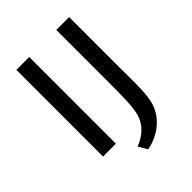

<svg xmlns="http://www.w3.org/2000/svg" viewBox="-251 -872 1164 1164"><g transform="rotate(-45 330.5 -290.5)"><path d="M101.1 0H211.4V-743.2H101.1ZM292 105 325.2 162.1C407.7 149.4 522 85.4 544.4 -42C557.6 -113.3 553.7 -202.1 553.7 -299.3V-743.2H443.4V-296.9C443.4 -192.9 443.8 -90.8 427.7 -32.2C406.7 44.4 343.8 86.4 292 105Z"/></g></svg>

Font: Merriweather Sans
Style: Regular
Weight: 400
Designer: Eben Sorkin ( eben@eyebytes.com )
Foundry: Eben Sorkin
Version: Version 1.003